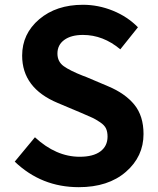

<svg xmlns="http://www.w3.org/2000/svg" viewBox="-20 -774 663 808"><path d="M311.5 13.7Q154.3 13.7 42 -93.8L127 -196.3Q215.8 -114.3 315.4 -114.3Q372.1 -114.3 402.3 -136.7Q432.6 -159.2 432.6 -199.2Q432.6 -218.8 426.3 -232.9Q419.9 -247.1 400.9 -259.8Q381.8 -272.5 369.1 -278.3Q356.4 -284.2 322.3 -298.8L222.7 -340.8Q73.2 -403.3 73.2 -540Q73.2 -631.8 145 -692.9Q216.8 -753.9 329.1 -753.9Q393.6 -753.9 455.1 -729Q516.6 -704.1 560.5 -659.2L486.3 -566.4Q414.1 -627 329.1 -627Q279.3 -627 250.5 -606Q221.7 -585 221.7 -548.8Q221.7 -514.6 248 -495.6Q274.4 -476.6 329.1 -455.1Q335 -453.1 337.9 -452.1L434.6 -411.1Q506.8 -380.9 545.4 -333.5Q584 -286.1 584 -210Q584 -115.2 509.8 -50.8Q435.5 13.7 311.5 13.7Z"/></svg>

Font: Nasu
Style: Bold
Weight: 700
Designer: Ryoko NISHIZUKA (kana &amp; ideographs); Paul D. Hunt (Latin, Greek &amp; Cyrillic); Wenlong ZHANG (bopomofo); Sandoll C
Version: Version 2014.1215